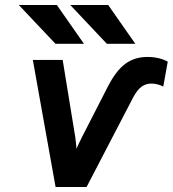

<svg xmlns="http://www.w3.org/2000/svg" viewBox="-20 -752 694 772"><path d="M203.5 0 112 -511H232L282.5 -201.5Q285.5 -181.5 287.5 -154Q292.5 -165.5 298.5 -178Q304.5 -190.5 310 -201.5L413.5 -403.5Q446.5 -468 484 -495.5Q521.5 -523 572 -523Q597.5 -523 618.8 -517.8Q640 -512.5 654.5 -504L636.5 -404Q625 -410 612.5 -413Q600 -416 589 -416Q566 -416 548.8 -403.2Q531.5 -390.5 515 -359.5L328 0ZM203 -576 55.5 -732H208.5L317.5 -576ZM409.5 -576 262.5 -732H415L524 -576Z"/></svg>

Font: Overpass
Style: Bold Italic
Weight: 700
Italic angle: -10°
Designer: Delve Withrington, Dave Bailey, Thomas Jockin
Foundry: Delve Fonts LLC
Version: Version 4.000; ttfautohint (v1.8.3)